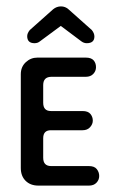

<svg xmlns="http://www.w3.org/2000/svg" viewBox="-20 -580 360 600"><path d="M100 0Q75 0 60 -15Q45 -30 45 -55V-348Q45 -371 60.5 -385.5Q76 -400 97 -400H248Q265 -400 272.5 -391.5Q280 -383 280 -370Q280 -358 271.5 -349Q263 -340 248 -340H141Q115 -340 115 -314V-259Q115 -233 139 -233H238Q255 -233 262.5 -224Q270 -215 270 -203Q270 -192 261.5 -182.5Q253 -173 238 -173H139Q115 -173 115 -148V-87Q115 -61 140 -61H258Q275 -61 282.5 -51.5Q290 -42 290 -30Q290 -18 281.5 -9Q273 0 258 0ZM88 -445Q65 -445 65 -467Q65 -476 73 -486L146 -551Q157 -560 170.5 -560Q184 -560 194 -551L267 -486Q275 -476 275 -466Q275 -445 251 -445Q242 -445 234 -451L170 -499L105 -451Q98 -445 88 -445Z"/></svg>

Font: Dongle
Style: Regular
Weight: 400
Designer: Yanghee Ryu
Foundry: Yanghee Ryu
Version: Version 2.000